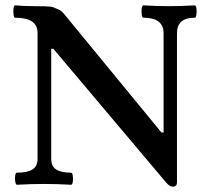

<svg xmlns="http://www.w3.org/2000/svg" viewBox="-20 -686 771 716"><path d="M625 10Q612 10 599 -6L179 -504H171V-94Q171 -66 189.5 -54Q208 -42 245 -42Q250 -42 251.5 -30.5Q253 -19 251.5 -8Q250 3 245 3Q194 0 144 0Q94 0 43 3Q39 3 37 -8Q35 -19 36.5 -30.5Q38 -42 43 -42Q82 -42 101 -54Q120 -66 120 -94V-564Q120 -620 36 -620Q32 -620 30.5 -631.5Q29 -643 30.5 -654.5Q32 -666 36 -666Q72 -663 108 -663Q126 -663 148 -662.5Q170 -662 178 -659Q186 -656 197.5 -651Q209 -646 219 -634L582 -192H590V-562Q590 -620 515 -620Q510 -620 508.5 -631.5Q507 -643 508.5 -654.5Q510 -666 515 -666Q562 -663 610 -663Q658 -663 706 -666Q711 -666 712.5 -654.5Q714 -643 712.5 -631.5Q711 -620 706 -620Q640 -620 640 -562V-6Q640 10 625 10Z"/></svg>

Font: Junicode
Style: Bold
Weight: 700
Designer: Peter S. Baker
Version: Version 2.100; ttfautohint (v1.8.4)